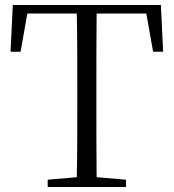

<svg xmlns="http://www.w3.org/2000/svg" viewBox="-20 -745 692 765"><path d="M22 -539H62L89 -691H286C288 -592 288 -491 288 -390V-335C288 -235 288 -136 286 -39L170 -29V0H482V-29L365 -39C364 -137 364 -235 364 -335V-390C364 -491 364 -593 365 -691H563L590 -539H630L621 -725H31Z"/></svg>

Font: Noto Serif CJK HK Light
Style: Regular
Weight: 300
Designer: Ryoko NISHIZUKA 西塚涼子 (kana & ideographs); Frank Grießhammer (Latin, Greek & Cyrillic); Wenlong ZHANG 张文龙 (bopomofo); San
Foundry: Adobe
Version: Version 2.001;hotconv 1.1.0;makeotfexe 2.6.0